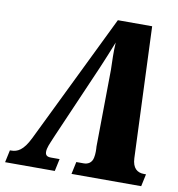

<svg xmlns="http://www.w3.org/2000/svg" viewBox="-105 -787 796 860"><g transform="rotate(10 292.5 -357.0)"><path d="M-25 0H201L213 -56H173C149 -56 145 -69 149 -91C153 -110 168 -140 174 -156L320 -492C337 -531 353 -572 370 -614C367 -571 369 -530 370 -489L366 -140C367 -129 368 -106 364 -89C359 -64 340 -56 323 -56H289L277 0H594L606 -56H597C566 -56 544 -73 542 -118L518 -714H362L76 -127C47 -68 21 -56 -8 -56H-13Z"/></g></svg>

Font: Noto Serif ExtraCondensed Black
Style: Italic
Weight: 900
Width: 2
Italic angle: -12°
Designer: Monotype Design Team
Foundry: Monotype Imaging Inc.
Version: Version 2.014